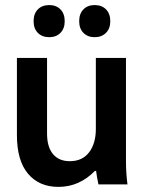

<svg xmlns="http://www.w3.org/2000/svg" viewBox="-20 -729 569 759"><path d="M358.9 -219.2V-500H478V-91.8Q478 -44.9 483.9 0H369.1Q362.3 -32.7 359.9 -53.2H355Q293.5 9.8 210.9 9.8Q134.8 9.8 90.8 -42.2Q46.9 -94.2 46.9 -194.8V-500H166V-201.2Q166 -147.9 189.5 -119.9Q212.9 -91.8 255.9 -91.8Q305.7 -91.8 332.3 -127Q358.9 -162.1 358.9 -219.2ZM112.8 -645Q112.8 -674.8 129.6 -691.9Q146.5 -709 174.8 -709Q202.1 -709 219 -691.9Q235.8 -674.8 235.8 -645Q235.8 -616.2 219 -599.1Q202.1 -582 174.8 -582Q146.5 -582 129.6 -599.1Q112.8 -616.2 112.8 -645ZM293 -645Q293 -674.8 309.8 -691.9Q326.7 -709 354 -709Q382.3 -709 399.2 -691.9Q416 -674.8 416 -645Q416 -616.2 398.9 -599.1Q381.8 -582 354 -582Q326.7 -582 309.8 -599.1Q293 -616.2 293 -645Z"/></svg>

Font: LT Hoop SemBd
Style: Regular
Weight: 600
Designer: Daniel Lyons
Foundry: LyonsType
Version: Version 1.000